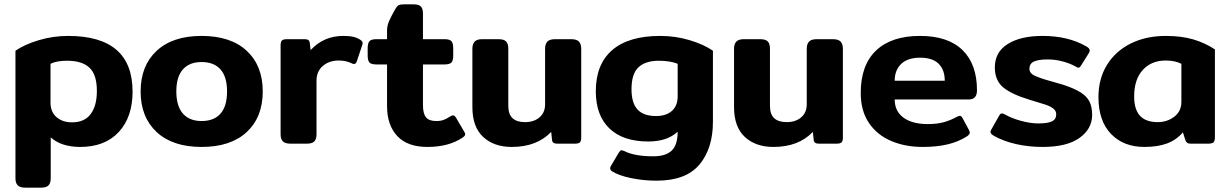

<svg xmlns="http://www.w3.org/2000/svg" viewBox="-20 -660 5652 882"><path d="M51 159V-427Q93 -456 158.5 -475.5Q224 -495 293 -495Q589 -495 589 -239Q589 -122 525.5 -53.5Q462 15 348 15Q306 15 271.5 4Q237 -7 213 -29V159Q213 181 203 191.5Q193 202 168 202H96Q72 202 61.5 191.5Q51 181 51 159ZM425 -242Q425 -317 391 -349Q357 -381 288 -381Q240 -381 212 -367V-189Q212 -146 239.5 -122Q267 -98 311 -98Q368 -98 396.5 -136Q425 -174 425 -242Z M626 -240Q626 -358 699.5 -426.5Q773 -495 906 -495Q1040 -495 1113.5 -426.5Q1187 -358 1187 -240Q1187 -122 1113.5 -53.5Q1040 15 906 15Q773 15 699.5 -53.5Q626 -122 626 -240ZM1023 -240Q1023 -307 993 -341Q963 -375 906 -375Q850 -375 820 -341Q790 -307 790 -240Q790 -173 820 -138.5Q850 -104 906 -104Q963 -104 993 -138Q1023 -172 1023 -240Z M1269 -43V-451Q1269 -468 1275 -474Q1281 -480 1299 -480H1379Q1391 -480 1396.5 -476Q1402 -472 1403 -462L1407 -430Q1467 -495 1557 -495Q1586 -495 1604.5 -490.5Q1623 -486 1637 -476Q1646 -469 1646 -462Q1646 -459 1644 -453L1619 -378Q1615 -366 1606 -366Q1602 -366 1596 -369Q1570 -382 1536 -382Q1492 -382 1463 -357Q1434 -332 1434 -290V-43Q1434 -21 1424 -10.5Q1414 0 1389 0H1315Q1290 0 1279.5 -10.5Q1269 -21 1269 -43Z M1758 -173V-364H1709Q1685 -364 1677 -373Q1669 -382 1669 -405V-438Q1669 -461 1677 -470.5Q1685 -480 1709 -480H1758V-520Q1758 -542 1767.5 -563.5Q1777 -585 1795 -617Q1803 -631 1810 -635.5Q1817 -640 1835 -640H1881Q1904 -640 1913.5 -630Q1923 -620 1923 -598V-480H2022Q2046 -480 2054 -470.5Q2062 -461 2062 -438V-405Q2062 -382 2054 -373Q2046 -364 2022 -364H1923V-177Q1923 -138 1937 -121Q1951 -104 1984 -104Q2004 -104 2017.5 -109Q2031 -114 2048 -125Q2056 -130 2060 -130Q2069 -130 2075 -119L2112 -56Q2117 -48 2117 -43Q2117 -36 2105 -28Q2042 15 1943 15Q1852 15 1805 -35Q1758 -85 1758 -173Z M2150 -168V-436Q2150 -458 2160.5 -469Q2171 -480 2195 -480H2270Q2295 -480 2305 -469.5Q2315 -459 2315 -436V-174Q2315 -135 2334.5 -117Q2354 -99 2392 -99Q2433 -99 2458.5 -121Q2484 -143 2484 -181V-436Q2484 -458 2494.5 -469Q2505 -480 2530 -480H2604Q2629 -480 2639.5 -469Q2650 -458 2650 -436V-29Q2650 -12 2644 -6Q2638 0 2620 0H2540Q2517 0 2516 -17L2512 -54Q2446 15 2331 15Q2249 15 2199.5 -31Q2150 -77 2150 -168Z M2790 126Q2783 120 2783 113Q2783 108 2786 103L2822 42Q2825 37 2828.5 33.5Q2832 30 2836 30Q2838 30 2848 34Q2895 58 2981 58Q3038 58 3065.5 32Q3093 6 3093 -55Q3045 -10 2958 -10Q2842 -10 2779.5 -70Q2717 -130 2717 -241Q2717 -365 2792.5 -430Q2868 -495 3013 -495Q3083 -495 3148 -475.5Q3213 -456 3255 -427V-101Q3255 22 3193 96Q3131 170 2996 170Q2935 170 2878 158Q2821 146 2790 126ZM3093 -217V-367Q3059 -381 3004 -381Q2943 -380 2912 -350Q2881 -320 2881 -250Q2881 -187 2908.5 -157Q2936 -127 2994 -127Q3040 -127 3066.5 -150.5Q3093 -174 3093 -217Z M3352 -168V-436Q3352 -458 3362.5 -469Q3373 -480 3397 -480H3472Q3497 -480 3507 -469.5Q3517 -459 3517 -436V-174Q3517 -135 3536.5 -117Q3556 -99 3594 -99Q3635 -99 3660.5 -121Q3686 -143 3686 -181V-436Q3686 -458 3696.5 -469Q3707 -480 3732 -480H3806Q3831 -480 3841.5 -469Q3852 -458 3852 -436V-29Q3852 -12 3846 -6Q3840 0 3822 0H3742Q3719 0 3718 -17L3714 -54Q3648 15 3533 15Q3451 15 3401.5 -31Q3352 -77 3352 -168Z M3934 -233Q3934 -361 4004.5 -428Q4075 -495 4206 -495Q4335 -495 4401.5 -430Q4468 -365 4468 -245Q4468 -203 4430 -203H4090Q4090 -149 4130.5 -119.5Q4171 -90 4242 -90Q4284 -90 4315 -98.5Q4346 -107 4375 -123Q4385 -128 4389 -128Q4396 -128 4402 -117L4431 -63Q4435 -56 4435 -51Q4435 -43 4424 -35Q4384 -9 4334 3Q4284 15 4219 15Q4138 15 4073.5 -12.5Q4009 -40 3971.5 -95.5Q3934 -151 3934 -233ZM4320 -289Q4320 -339 4292 -367Q4264 -395 4207 -395Q4150 -395 4120 -366.5Q4090 -338 4090 -289Z M4546 -36Q4530 -45 4530 -54Q4530 -59 4535 -67L4570 -129Q4576 -139 4582 -139Q4589 -139 4597 -134Q4626 -117 4669.5 -105Q4713 -93 4749 -93Q4793 -93 4812.5 -102.5Q4832 -112 4832 -135Q4832 -150 4819.5 -160.5Q4807 -171 4785 -178.5Q4763 -186 4709 -202Q4626 -227 4588 -259Q4550 -291 4550 -350Q4550 -421 4609.5 -458Q4669 -495 4769 -495Q4887 -495 4970 -447Q4986 -438 4986 -428Q4986 -422 4980 -413L4946 -359Q4940 -349 4934 -349Q4929 -349 4920 -355Q4895 -369 4861 -378Q4827 -387 4793 -387Q4751 -387 4730 -377.5Q4709 -368 4709 -344Q4709 -324 4732.5 -312.5Q4756 -301 4811 -286L4866 -270Q4917 -253 4945 -235Q4973 -217 4985 -193Q4997 -169 4997 -132Q4997 -68 4939 -26.5Q4881 15 4770 15Q4706 15 4648 2Q4590 -11 4546 -36Z M5026 -214Q5026 -298 5065 -361.5Q5104 -425 5174 -460Q5244 -495 5336 -495Q5407 -495 5461.5 -479Q5516 -463 5561 -433V-29Q5561 -12 5554.5 -6Q5548 0 5529 0H5450Q5439 0 5433.5 -4Q5428 -8 5425 -17L5414 -52Q5384 -17 5341 -1Q5298 15 5237 15Q5141 15 5083.5 -45Q5026 -105 5026 -214ZM5407 -192V-367Q5377 -382 5335 -382Q5269 -382 5229.5 -338.5Q5190 -295 5190 -217Q5190 -157 5217 -128Q5244 -99 5298 -99Q5342 -99 5374.5 -124Q5407 -149 5407 -192Z"/></svg>

Font: Mitr Medium
Style: Regular
Weight: 500
Designer: Thanarat Vachiruckul
Foundry: Cadson Demak
Version: Version 1.003